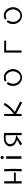

<svg xmlns="http://www.w3.org/2000/svg" viewBox="2898 -3657 782 6618"><g transform="rotate(-90 3289.0 -348.0)"><path d="M351.6 -593.8V-257.8H648.4V-195.3H351.6V7.8H273.4V-593.8ZM730.5 -593.8Q742.2 -593.8 746.1 -597.7H765.6V-593.8L769.5 -566.4Q773.4 -500 775.4 -431.6Q777.3 -363.3 777.3 -304.7Q777.3 -257.8 777.3 -212.9Q777.3 -168 773.4 -121.1Q773.4 -74.2 771.5 -46.9Q769.5 -19.5 769.5 -3.9V3.9Q765.6 3.9 767.6 5.9Q769.5 7.8 761.7 11.7L734.4 7.8H714.8H699.2Q691.4 7.8 691.4 -11.7Q695.3 -58.6 697.3 -121.1Q699.2 -183.6 699.2 -257.8V-328.1Q699.2 -382.8 699.2 -423.8Q699.2 -464.8 695.3 -496.1V-519.5V-531.2L691.4 -550.8L695.3 -589.8V-593.8H710.9Z M1125 -527.3H1210.9V0H1125ZM1168 -609.4Q1148.4 -609.4 1130.9 -627Q1113.3 -644.5 1113.3 -664.1Q1113.3 -687.5 1130.9 -703.1Q1148.4 -718.8 1168 -718.8Q1222.7 -718.8 1222.7 -664.1Q1222.7 -644.5 1207 -627Q1191.4 -609.4 1168 -609.4Z M1867.2 -605.5Q1921.9 -609.4 1992.2 -597.7H2015.6V7.8H1941.4V3.9L1937.5 -539.1L1898.4 -543Q1886.7 -546.9 1859.4 -546.9Q1699.2 -546.9 1652.3 -468.8Q1628.9 -437.5 1628.9 -394.5Q1628.9 -324.2 1675.8 -277.3Q1750 -203.1 1898.4 -187.5Q1937.5 -187.5 1937.5 -179.7V-175.8L1929.7 -171.9V-175.8L1918 -164.1L1921.9 -168L1918 -164.1V-160.2V-164.1L1914.1 -160.2L1918 -164.1Q1894.5 -140.6 1882.8 -140.6L1855.5 -125Q1855.5 -125 1843.8 -113.3H1839.8L1816.4 -97.7L1812.5 -93.8Q1800.8 -85.9 1791 -80.1Q1781.2 -74.2 1769.5 -66.4L1738.3 -43Q1722.7 -35.2 1714.8 -27.3L1699.2 -15.6V-19.5L1652.3 15.6L1636.7 23.4Q1628.9 23.4 1613.3 0Q1589.8 -23.4 1589.8 -35.2Q1593.8 -35.2 1597.7 -39.1Q1605.5 -46.9 1617.2 -54.7Q1621.1 -54.7 1648.4 -74.2L1664.1 -82L1679.7 -93.8L1695.3 -101.6L1707 -105.5L1710.9 -113.3Q1714.8 -113.3 1716.8 -115.2Q1718.8 -117.2 1722.7 -117.2H1726.6V-121.1L1734.4 -125Q1738.3 -128.9 1746.1 -130.9Q1753.9 -132.8 1761.7 -140.6L1777.3 -152.3L1761.7 -156.2Q1734.4 -164.1 1710.9 -179.7Q1679.7 -191.4 1664.1 -203.1Q1585.9 -250 1562.5 -328.1Q1550.8 -363.3 1550.8 -390.6Q1550.8 -425.8 1570.3 -472.7Q1589.8 -515.6 1636.7 -550.8Q1644.5 -554.7 1668 -570.3Q1699.2 -578.1 1695.3 -578.1L1699.2 -582Q1703.1 -582 1703.1 -585.9H1710.9H1718.8Q1718.8 -589.8 1722.7 -589.8H1726.6L1738.3 -593.8Q1800.8 -605.5 1867.2 -605.5Z M2988.3 -613.3Q2992.2 -613.3 2996.1 -609.4L3007.8 -601.6L3019.5 -593.8L3031.2 -589.8Q3039.1 -585.9 3046.9 -578.1Q3046.9 -570.3 3044.9 -566.4Q3043 -562.5 3039.1 -554.7Q3019.5 -523.4 3000 -492.2Q2980.5 -460.9 2949.2 -425.8Q2914.1 -382.8 2863.3 -335.9Q2812.5 -289.1 2757.8 -242.2Q2750 -238.3 2738.3 -226.6Q2746.1 -222.7 2755.9 -218.8Q2765.6 -214.8 2785.2 -203.1L2808.6 -191.4Q2812.5 -191.4 2820.3 -187.5Q2828.1 -183.6 2820.3 -187.5Q2828.1 -179.7 2835.9 -179.7L2953.1 -117.2L2968.8 -109.4Q2972.7 -109.4 2972.7 -107.4Q2972.7 -105.5 2976.6 -105.5H2980.5L3046.9 -70.3L3097.7 -46.9V-43L3066.4 19.5V23.4H3062.5L3046.9 15.6L2875 -74.2L2800.8 -113.3L2765.6 -132.8L2730.5 -148.4L2691.4 -171.9Q2687.5 -171.9 2681.6 -175.8Q2675.8 -179.7 2671.9 -179.7V-89.8Q2671.9 3.9 2668 3.9H2656.2Q2648.4 7.8 2632.8 7.8H2597.7V3.9L2601.6 -589.8V-593.8H2671.9V-589.8V-425.8V-265.6L2675.8 -269.5L2687.5 -273.4L2691.4 -281.2L2699.2 -285.2Q2722.7 -304.7 2750 -328.1Q2777.3 -351.6 2800.8 -371.1Q2859.4 -429.7 2902.3 -484.4L2914.1 -503.9L2941.4 -543Q2953.1 -562.5 2960.9 -576.2Q2968.8 -589.8 2976.6 -597.7L2984.4 -613.3Z M3957 -605.5Q3980.5 -601.6 3998 -597.7Q4015.6 -593.8 4027.3 -589.8Q4027.3 -585.9 4031.2 -585.9H4035.2Q4035.2 -582 4039.1 -582H4043Q4062.5 -574.2 4082 -560.5Q4101.6 -546.9 4121.1 -527.3Q4128.9 -519.5 4134.8 -511.7Q4140.6 -503.9 4148.4 -496.1Q4164.1 -472.7 4164.1 -468.8L4168 -464.8Q4179.7 -453.1 4183.6 -433.6Q4191.4 -425.8 4193.4 -414.1Q4195.3 -402.3 4199.2 -394.5Q4218.8 -335.9 4218.8 -289.1Q4218.8 -222.7 4187.5 -152.3Q4168 -113.3 4136.7 -78.1Q4105.5 -43 4074.2 -23.4Q3996.1 23.4 3918 19.5Q3886.7 19.5 3875 15.6L3859.4 11.7L3843.8 7.8Q3777.3 -11.7 3726.6 -62.5Q3703.1 -89.8 3681.6 -123Q3660.2 -156.2 3652.3 -187.5Q3632.8 -242.2 3636.7 -304.7Q3636.7 -363.3 3656.2 -414.1Q3664.1 -425.8 3679.7 -457Q3687.5 -468.8 3693.4 -480.5Q3699.2 -492.2 3707 -500L3714.8 -507.8L3734.4 -492.2H3738.3L3753.9 -480.5L3761.7 -476.6L3769.5 -472.7V-468.8L3750 -433.6Q3710.9 -367.2 3710.9 -293Q3710.9 -246.1 3726.6 -199.2Q3746.1 -136.7 3789.1 -101.6Q3832 -50.8 3902.3 -39.1Q3960.9 -31.2 4011.7 -58.6L4019.5 -62.5Q4027.3 -66.4 4027.3 -66.4L4031.2 -70.3Q4027.3 -70.3 4043 -78.1L4058.6 -93.8Q4085.9 -121.1 4105.5 -158.2Q4125 -195.3 4136.7 -238.3Q4140.6 -250 4140.6 -263.7Q4140.6 -277.3 4140.6 -289.1Q4140.6 -304.7 4138.7 -320.3Q4136.7 -335.9 4132.8 -355.5Q4121.1 -414.1 4082 -464.8Q4039.1 -511.7 3996.1 -531.2Q3960.9 -543 3925.8 -543Q3906.2 -543 3880.9 -535.2Q3855.5 -527.3 3828.1 -519.5L3824.2 -515.6H3820.3Q3812.5 -515.6 3812.5 -523.4L3796.9 -550.8L3793 -554.7Q3793 -558.6 3791 -560.5Q3789.1 -562.5 3789.1 -566.4Q3789.1 -570.3 3808.6 -578.1Q3839.8 -597.7 3878.9 -605.5H3918H3953.1Z M5195.3 -593.8V-589.8V-578.1Q5199.2 -570.3 5199.2 -562.5Q5199.2 -554.7 5199.2 -546.9V-527.3H4859.4V3.9H4785.2V-593.8Z M6089.8 -605.5Q6113.3 -601.6 6130.9 -597.7Q6148.4 -593.8 6160.2 -589.8Q6160.2 -585.9 6164.1 -585.9H6168Q6168 -582 6171.9 -582H6175.8Q6195.3 -574.2 6214.8 -560.5Q6234.4 -546.9 6253.9 -527.3Q6261.7 -519.5 6267.6 -511.7Q6273.4 -503.9 6281.2 -496.1Q6296.9 -472.7 6296.9 -468.8L6300.8 -464.8Q6312.5 -453.1 6316.4 -433.6Q6324.2 -425.8 6326.2 -414.1Q6328.1 -402.3 6332 -394.5Q6351.6 -335.9 6351.6 -289.1Q6351.6 -222.7 6320.3 -152.3Q6300.8 -113.3 6269.5 -78.1Q6238.3 -43 6207 -23.4Q6128.9 23.4 6050.8 19.5Q6019.5 19.5 6007.8 15.6L5992.2 11.7L5976.6 7.8Q5910.2 -11.7 5859.4 -62.5Q5835.9 -89.8 5814.5 -123Q5793 -156.2 5785.2 -187.5Q5765.6 -242.2 5769.5 -304.7Q5769.5 -363.3 5789.1 -414.1Q5796.9 -425.8 5812.5 -457Q5820.3 -468.8 5826.2 -480.5Q5832 -492.2 5839.8 -500L5847.7 -507.8L5867.2 -492.2H5871.1L5886.7 -480.5L5894.5 -476.6L5902.3 -472.7V-468.8L5882.8 -433.6Q5843.8 -367.2 5843.8 -293Q5843.8 -246.1 5859.4 -199.2Q5878.9 -136.7 5921.9 -101.6Q5964.8 -50.8 6035.2 -39.1Q6093.8 -31.2 6144.5 -58.6L6152.3 -62.5Q6160.2 -66.4 6160.2 -66.4L6164.1 -70.3Q6160.2 -70.3 6175.8 -78.1L6191.4 -93.8Q6218.8 -121.1 6238.3 -158.2Q6257.8 -195.3 6269.5 -238.3Q6273.4 -250 6273.4 -263.7Q6273.4 -277.3 6273.4 -289.1Q6273.4 -304.7 6271.5 -320.3Q6269.5 -335.9 6265.6 -355.5Q6253.9 -414.1 6214.8 -464.8Q6171.9 -511.7 6128.9 -531.2Q6093.8 -543 6058.6 -543Q6039.1 -543 6013.7 -535.2Q5988.3 -527.3 5960.9 -519.5L5957 -515.6H5953.1Q5945.3 -515.6 5945.3 -523.4L5929.7 -550.8L5925.8 -554.7Q5925.8 -558.6 5923.8 -560.5Q5921.9 -562.5 5921.9 -566.4Q5921.9 -570.3 5941.4 -578.1Q5972.7 -597.7 6011.7 -605.5H6050.8H6085.9Z"/></g></svg>

Font: 和音 by 宁静之雨，公众号njzyshare
Style: Regular
Weight: 400
Designer: Steve Matteson
Foundry: Ascender Corporation
Version: Version 6.00;June 8, 2018;FontCreator 11.0.0.2388 32-bit